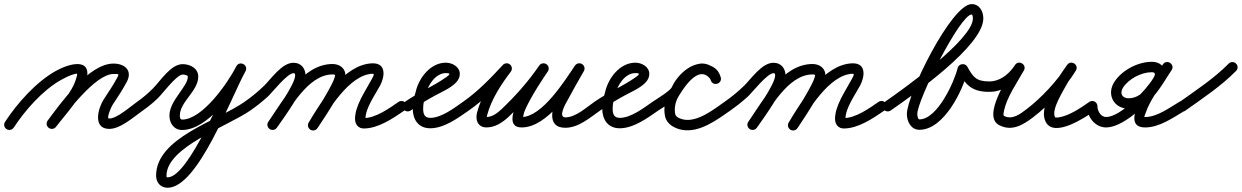

<svg xmlns="http://www.w3.org/2000/svg" viewBox="-45 -587 5963 922"><path d="M20.9 25.7C20.9 25.7 20.9 25.7 20.9 25.7C76.1 -58.2 160.2 -154.1 248.2 -203.2C266.4 -213.4 285.7 -223.4 305.9 -229.4C329.7 -236.4 327.9 -236 320.9 -210.6C301.4 -139.7 229.4 -67.6 184.1 -8.1C175.7 2.8 177.9 18.5 188.9 26.9C199.8 35.3 215.5 33.1 223.9 22.1C223.9 22.1 223.9 22.1 223.9 22.1C273.5 -43.1 347.5 -118.8 369.1 -197.4C401.8 -316.5 283.7 -280.2 223.8 -246.8C128.7 -193.8 38.8 -92.5 -20.9 -1.7C-28.5 9.8 -25.3 25.3 -13.7 32.9C-2.2 40.5 13.3 37.3 20.9 25.7ZM224 22C224 22 224 22 224 22C269.5 -38.8 411.4 -231.7 500 -231.7C521.2 -231.7 528.5 -234.1 519.8 -217.5C519.8 -217.5 519.8 -217.6 519.9 -217.6C519.9 -217.7 519.9 -217.7 519.9 -217.7C500 -180.1 476.5 -145.2 453.1 -109.7C427.4 -70.7 399.1 26.9 474.3 31.9C529.7 35.7 596.5 -25.1 641.3 -56.5C652.6 -64.4 655.4 -80 647.5 -91.3C639.6 -102.6 624 -105.4 612.7 -97.5C612.7 -97.5 612.7 -97.5 612.7 -97.5C579.4 -74.2 514.7 -15.5 477.7 -17.9C465.3 -18.8 489.3 -73.8 494.9 -82.3C519.1 -119 543.4 -155.2 564.1 -194.3C564.1 -194.3 564.1 -194.3 564.1 -194.4C564.2 -194.4 564.2 -194.5 564.2 -194.5C592.8 -249.4 553.1 -281.7 500 -281.7C380.4 -281.7 245.8 -90.6 184 -8C175.7 3.1 178 18.7 189 27C200.1 35.3 215.7 33 224 22Z M641.3 -56.5C641.3 -56.5 641.3 -56.5 641.3 -56.5C666.4 -74 690 -93.5 712.2 -114.6C733.5 -134.9 803.5 -229 832 -229C837 -229 857 -227.1 857 -219C857 -170.1 768.6 -104.7 768.6 -32C768.6 4.5 790.3 37.2 829.7 37.2C952 37.2 1083.2 -146.1 1134.2 -245.6C1141.7 -260.2 1134.7 -273.2 1123.8 -279.1C1112.8 -284.9 1098.1 -283.5 1090.1 -269.1C1028.4 -157.7 861.8 264.6 759.8 264.6C754.2 264.6 754.6 262.1 754.6 256.3C754.6 118.7 1048 20 1157.3 -56.5C1168.6 -64.4 1171.4 -80 1163.5 -91.3C1155.6 -102.6 1140 -105.4 1128.7 -97.5C998.2 -6.1 704.6 74.4 704.6 256.3C704.6 289.3 725.9 314.6 759.8 314.6C905.9 314.6 1061.1 -113.5 1133.9 -244.9C1141.8 -259.2 1134.5 -272.4 1123.4 -278.4C1112.2 -284.3 1097.2 -283 1089.8 -268.4C1049 -189 927.4 -12.8 829.7 -12.8C819.7 -12.8 818.6 -24.1 818.6 -32C818.6 -98.5 907 -149.5 907 -219C907 -259.5 867.7 -279 832 -279C775.4 -279 725.7 -198.8 689.5 -162.3C665.8 -138.5 640.2 -116.7 612.7 -97.5C601.4 -89.6 598.6 -74 606.5 -62.7C614.4 -51.4 630 -48.6 641.3 -56.5Z M1122.5 -62.7C1130.4 -51.4 1146 -48.6 1157.3 -56.5C1186.4 -76.8 1214.3 -98.9 1240.6 -122.8C1263 -143.3 1334.3 -235.6 1364.6 -235.6C1372 -235.6 1372.2 -231 1372.2 -224C1372.2 -181.4 1270.9 -41.6 1243.5 -2.3C1235.6 9 1238.4 24.6 1249.7 32.5C1261 40.4 1276.6 37.6 1284.5 26.3C1284.5 26.3 1284.5 26.3 1284.5 26.3C1320.8 -25.7 1422.2 -162.9 1422.2 -224C1422.2 -258.5 1400.5 -285.6 1364.6 -285.6C1307.8 -285.6 1257.7 -208.2 1220.4 -172.4C1191.9 -145.1 1161.2 -120.1 1128.7 -97.5C1117.4 -89.6 1114.6 -74 1122.5 -62.7ZM1284.5 26.3C1284.5 26.3 1284.5 26.3 1284.5 26.3C1345.7 -61.5 1432.7 -229.6 1552.1 -229.6C1555.3 -229.6 1563.8 -229.8 1563.8 -225.1C1563.8 -192.2 1462.2 -36.6 1438.1 0.3C1430.5 11.9 1433.8 27.4 1445.3 34.9C1456.9 42.5 1472.4 39.2 1479.9 27.7C1479.9 27.7 1479.9 27.7 1479.9 27.7C1514.3 -25 1613.8 -167.6 1613.8 -225.1C1613.8 -260.2 1584.6 -279.6 1552.1 -279.6C1407.6 -279.6 1316.3 -106.8 1243.5 -2.3C1235.6 9 1238.4 24.6 1249.7 32.5C1261 40.4 1276.6 37.6 1284.5 26.3ZM1480.1 27.3C1480.1 27.3 1480.1 27.3 1480.1 27.3C1529.8 -55.9 1632.1 -228.9 1743.9 -232.9C1757.3 -233.4 1744.5 -215.3 1736.2 -199.8C1706.9 -145.2 1659.9 -79 1659.9 -16.1C1659.9 9.2 1675 30 1702 30C1771.3 30 1842.4 -18.7 1897.2 -56.4C1908.5 -64.2 1911.4 -79.8 1903.6 -91.2C1895.8 -102.5 1880.2 -105.4 1868.8 -97.6C1824 -66.8 1759.2 -20 1702 -20C1700.8 -20 1704.3 -19.4 1705.3 -18.8C1709.5 -16.4 1709.9 -10.7 1709.9 -16.1C1709.9 -68 1755.5 -130 1780.2 -176.2C1803.3 -219.1 1811.1 -285.3 1742.1 -282.9C1606.7 -278 1498.2 -100.6 1437.2 1.7C1430.1 13.6 1434 28.9 1445.8 36C1457.7 43.1 1473 39.2 1480.1 27.3Z M1892.5 -62.7C1900.4 -51.4 1916 -48.6 1927.3 -56.5C1964.5 -82.4 2003.3 -105.8 2043 -127.6C2076.2 -145.8 2118.9 -163.3 2145.2 -191C2155.9 -202.3 2163 -216.2 2163 -232C2163 -266.4 2126.6 -286 2096 -286C2020.7 -286 1964.7 -210.2 1950.5 -143.2C1950.5 -143.2 1950.7 -143.7 1950.8 -144.2C1951 -144.8 1951.1 -145.3 1951.1 -145.3C1943 -118.8 1937 -94.2 1937 -66C1937 -13.3 1963.8 29 2021 29C2087.4 29 2154.6 -20.3 2206.3 -56.5C2217.6 -64.4 2220.4 -80 2212.5 -91.3C2204.6 -102.6 2189 -105.4 2177.7 -97.5C2136.3 -68.5 2074.7 -21 2021 -21C1992.6 -21 1987 -41.1 1987 -66C1987 -89.1 1992.3 -109 1998.9 -130.7C1998.9 -130.7 1999 -131.2 1999.2 -131.8C1999.3 -132.3 1999.5 -132.8 1999.5 -132.8C2008.5 -175.7 2045.5 -236 2096 -236C2108.6 -236 2113 -233.9 2113 -232C2113 -226.6 2100.9 -218.4 2097.2 -215.9C2034.7 -172 1962.2 -141.8 1898.7 -97.5C1887.4 -89.6 1884.6 -74 1892.5 -62.7Z M2171.4 -62.8C2179.3 -51.4 2194.9 -48.6 2206.2 -56.4C2279.9 -107.5 2345.9 -175.4 2406.4 -241.1C2415.7 -251.2 2415.1 -267 2404.9 -276.4C2394.8 -285.7 2379 -285.1 2369.6 -274.9C2311.7 -212 2248.4 -146.5 2177.8 -97.6C2166.4 -89.7 2163.6 -74.1 2171.4 -62.8ZM2368 -273.1C2368 -273.1 2368 -273.1 2368 -273.1C2317 -205.4 2267.5 -129.1 2245.8 -46.3C2245.8 -46.3 2245.8 -46.4 2245.8 -46.4C2245.8 -46.4 2245.8 -46.4 2245.8 -46.4C2236.6 -11.7 2249.3 24.8 2290.9 24.9C2331.9 25 2366.5 2.1 2395.8 -24.5C2395.8 -24.5 2395.9 -24.6 2396 -24.7C2396.1 -24.8 2396.2 -24.9 2396.2 -24.9C2467.8 -93 2529.3 -161.8 2585.6 -243.8C2593.4 -255.2 2590.5 -270.8 2579.2 -278.6C2567.8 -286.4 2552.2 -283.5 2544.4 -272.2C2490 -192.9 2430.8 -126.8 2361.8 -61.1C2361.8 -61.1 2361.9 -61.2 2362 -61.3C2362.1 -61.4 2362.2 -61.5 2362.2 -61.5C2342.8 -43.9 2318.6 -25 2291.1 -25.1C2289.9 -25.1 2292.9 -20.8 2292.8 -22C2292.3 -25.7 2293.2 -30 2294.2 -33.6C2294.2 -33.6 2294.2 -33.6 2294.2 -33.6C2294.2 -33.6 2294.2 -33.7 2294.2 -33.7C2314.1 -109.9 2360.9 -180.7 2408 -242.9C2416.3 -254 2414.1 -269.6 2403.1 -278C2392 -286.3 2376.4 -284.1 2368 -273.1ZM2544.3 -272C2544.3 -272 2544.3 -272 2544.3 -272C2525.6 -244.4 2330.4 25 2460 25C2583.7 25 2696.7 -154 2757.4 -244C2765.2 -255.5 2762.1 -271 2750.7 -278.7C2739.2 -286.4 2723.7 -283.4 2716 -272C2668.2 -201.2 2558.3 -25 2460 -25C2457.3 -25 2464.1 -16.8 2465.6 -19.1C2467 -21.1 2469.6 -40.6 2470.9 -44.3C2477.3 -62.9 2486.2 -80.7 2495.4 -98C2522.1 -148.5 2553.7 -196.7 2585.7 -244C2593.4 -255.4 2590.4 -271 2579 -278.7C2567.6 -286.4 2552 -283.4 2544.3 -272ZM2715.3 -270.5C2715.3 -270.5 2715.3 -270.5 2715.3 -270.5C2688.2 -223.5 2661.7 -176.1 2635.9 -128.3C2635.9 -128.3 2636 -128.5 2636.1 -128.7C2636.1 -128.8 2636.2 -129 2636.2 -129C2607.1 -78.5 2575 27.4 2670.4 26.6C2733.8 26.1 2787.6 -21.9 2837.3 -56.5C2848.6 -64.4 2851.4 -79.9 2843.5 -91.3C2835.6 -102.6 2820.1 -105.4 2808.7 -97.5C2808.7 -97.5 2808.7 -97.5 2808.7 -97.5C2768.8 -69.7 2719.9 -23.8 2670 -23.4C2632.5 -23.1 2673.1 -92.8 2679.5 -104C2679.5 -104 2679.6 -104.1 2679.7 -104.3C2679.8 -104.4 2679.9 -104.6 2679.9 -104.6C2705.4 -152 2731.7 -198.9 2758.7 -245.5C2765.6 -257.5 2761.5 -272.7 2749.5 -279.7C2737.5 -286.6 2722.3 -282.5 2715.3 -270.5Z M2802.5 -62.7C2810.4 -51.4 2826 -48.6 2837.3 -56.5C2874.5 -82.4 2913.3 -105.8 2953 -127.6C2986.2 -145.8 3028.9 -163.3 3055.2 -191C3065.9 -202.3 3073 -216.2 3073 -232C3073 -266.4 3036.6 -286 3006 -286C2930.7 -286 2874.7 -210.2 2860.5 -143.2C2860.5 -143.2 2860.7 -143.7 2860.8 -144.2C2861 -144.8 2861.1 -145.3 2861.1 -145.3C2853 -118.8 2847 -94.2 2847 -66C2847 -13.3 2873.8 29 2931 29C2997.4 29 3064.6 -20.3 3116.3 -56.5C3127.6 -64.4 3130.4 -80 3122.5 -91.3C3114.6 -102.6 3099 -105.4 3087.7 -97.5C3046.3 -68.5 2984.7 -21 2931 -21C2902.6 -21 2897 -41.1 2897 -66C2897 -89.1 2902.3 -109 2908.9 -130.7C2908.9 -130.7 2909 -131.2 2909.2 -131.8C2909.3 -132.3 2909.5 -132.8 2909.5 -132.8C2918.5 -175.7 2955.5 -236 3006 -236C3018.6 -236 3023 -233.9 3023 -232C3023 -226.6 3010.9 -218.4 3007.2 -215.9C2944.7 -172 2872.2 -141.8 2808.7 -97.5C2797.4 -89.6 2794.6 -74 2802.5 -62.7Z M3115.7 -56.1C3115.7 -56.1 3115.7 -56.1 3115.7 -56.1C3146.5 -76.2 3212 -114.4 3226.9 -147.9C3242.4 -182.8 3288.8 -235.4 3331.5 -231.1C3331.6 -231.1 3330.5 -231.3 3329.4 -231.5C3328.3 -231.7 3327.2 -231.9 3327.3 -231.9C3347.4 -226.3 3361.1 -225.6 3368 -202C3372.5 -186.5 3387.2 -182.8 3399.3 -186.7C3411.4 -190.7 3421 -202.3 3415.5 -217.5C3411.5 -228.7 3406.7 -237.8 3398.6 -246.7C3398.6 -246.7 3398.4 -247 3398.1 -247.2C3397.9 -247.4 3397.7 -247.7 3397.7 -247.7C3391.8 -253.5 3385.8 -259.2 3378.9 -263.8C3378.9 -263.8 3379.1 -263.7 3379.3 -263.5C3379.5 -263.4 3379.7 -263.2 3379.7 -263.2C3290.7 -328 3204.6 -208.7 3166.4 -142.5C3166.3 -142.5 3166.3 -142.4 3166.2 -142.2C3166.1 -142.1 3166 -141.9 3166 -141.9C3148.1 -108.9 3140.8 -65.8 3148.5 -28.9C3156.7 10 3194.3 29.6 3230.2 36.5C3230.2 36.5 3230.3 36.6 3230.4 36.6C3230.5 36.6 3230.6 36.6 3230.6 36.6C3314.3 51.5 3398.1 -11.4 3462.4 -56.5C3473.7 -64.5 3476.4 -80.1 3468.5 -91.4C3460.5 -102.7 3444.9 -105.4 3433.6 -97.5C3383.5 -62.2 3306 -0.7 3239.4 -12.6C3239.4 -12.6 3239.5 -12.6 3239.6 -12.6C3239.7 -12.6 3239.8 -12.5 3239.8 -12.5C3225.7 -15.3 3201 -22.5 3197.5 -39.1C3192.1 -64.5 3197.7 -95.4 3210 -118.1C3210 -118.1 3209.9 -117.9 3209.8 -117.8C3209.7 -117.6 3209.6 -117.5 3209.6 -117.5C3229 -151.1 3296.2 -262.1 3350.3 -222.8C3350.3 -222.8 3350.5 -222.6 3350.7 -222.5C3350.9 -222.3 3351.1 -222.2 3351.1 -222.2C3355.3 -219.4 3358.8 -215.8 3362.3 -212.3C3362.3 -212.3 3362.1 -212.6 3361.9 -212.8C3361.6 -213 3361.4 -213.3 3361.4 -213.3C3365.2 -209.1 3366.7 -205.5 3368.5 -200.5C3374 -185.3 3388.1 -181.4 3399.8 -185.2C3411.4 -189.1 3420.5 -200.5 3416 -216C3403.8 -257.7 3378.6 -269.5 3340.7 -280.1C3340.7 -280.1 3339.6 -280.3 3338.6 -280.5C3337.6 -280.7 3336.5 -280.9 3336.5 -280.9C3270.7 -287.5 3205.9 -224 3181.1 -168.1C3174 -151.9 3109.6 -111.8 3088.3 -97.9C3076.8 -90.4 3073.5 -74.9 3081.1 -63.3C3088.6 -51.8 3104.1 -48.5 3115.7 -56.1Z M3427.5 -62.7C3435.4 -51.4 3451 -48.6 3462.3 -56.5C3491.4 -76.8 3519.3 -98.9 3545.6 -122.8C3568 -143.3 3639.3 -235.6 3669.6 -235.6C3677 -235.6 3677.2 -231 3677.2 -224C3677.2 -181.4 3575.9 -41.6 3548.5 -2.3C3540.6 9 3543.4 24.6 3554.7 32.5C3566 40.4 3581.6 37.6 3589.5 26.3C3589.5 26.3 3589.5 26.3 3589.5 26.3C3625.8 -25.7 3727.2 -162.9 3727.2 -224C3727.2 -258.5 3705.5 -285.6 3669.6 -285.6C3612.8 -285.6 3562.7 -208.2 3525.4 -172.4C3496.9 -145.1 3466.2 -120.1 3433.7 -97.5C3422.4 -89.6 3419.6 -74 3427.5 -62.7ZM3589.5 26.3C3589.5 26.3 3589.5 26.3 3589.5 26.3C3650.7 -61.5 3737.7 -229.6 3857.1 -229.6C3860.3 -229.6 3868.8 -229.8 3868.8 -225.1C3868.8 -192.2 3767.2 -36.6 3743.1 0.3C3735.5 11.9 3738.8 27.4 3750.3 34.9C3761.9 42.5 3777.4 39.2 3784.9 27.7C3784.9 27.7 3784.9 27.7 3784.9 27.7C3819.3 -25 3918.8 -167.6 3918.8 -225.1C3918.8 -260.2 3889.6 -279.6 3857.1 -279.6C3712.6 -279.6 3621.3 -106.8 3548.5 -2.3C3540.6 9 3543.4 24.6 3554.7 32.5C3566 40.4 3581.6 37.6 3589.5 26.3ZM3785.1 27.3C3785.1 27.3 3785.1 27.3 3785.1 27.3C3834.8 -55.9 3937.1 -228.9 4048.9 -232.9C4062.3 -233.4 4049.5 -215.3 4041.2 -199.8C4011.9 -145.2 3964.9 -79 3964.9 -16.1C3964.9 9.2 3980 30 4007 30C4076.3 30 4147.4 -18.7 4202.2 -56.4C4213.5 -64.2 4216.4 -79.8 4208.6 -91.2C4200.8 -102.5 4185.2 -105.4 4173.8 -97.6C4129 -66.8 4064.2 -20 4007 -20C4005.8 -20 4009.3 -19.4 4010.3 -18.8C4014.5 -16.4 4014.9 -10.7 4014.9 -16.1C4014.9 -68 4060.5 -130 4085.2 -176.2C4108.3 -219.1 4116.1 -285.3 4047.1 -282.9C3911.7 -278 3803.2 -100.6 3742.2 1.7C3735.1 13.6 3739 28.9 3750.8 36C3762.7 43.1 3778 39.2 3785.1 27.3Z M4197.5 -62.7C4205.4 -51.4 4221 -48.6 4232.3 -56.5C4339.3 -131 4677 -366.1 4677 -498.6C4677 -532.4 4658.9 -567.3 4620.9 -567.3C4523.9 -567.3 4309.9 -133.1 4309.9 -39.6C4309.9 -3.8 4329.3 36.3 4370.2 36.3C4488.7 36.3 4580.6 -155.8 4602.3 -249.3C4604.7 -259.6 4590.6 -262.6 4577.2 -260.6C4563.8 -258.7 4551 -251.8 4556.3 -242.6C4592.7 -178.7 4622.5 -146 4704 -146C4717.9 -146 4729 -157.2 4729 -171C4729 -184.8 4717.9 -196 4704 -196C4640.6 -196 4626.8 -219.8 4599.7 -267.4C4594.5 -276.6 4584.2 -280.1 4574.6 -278.7C4564.9 -277.3 4556.1 -271 4553.7 -260.7C4538.3 -194.9 4456.5 -13.7 4370.2 -13.7C4362.1 -13.7 4359.9 -34.3 4359.9 -39.6C4359.9 -107 4565.6 -517.3 4620.9 -517.3C4626.2 -517.3 4627 -501.7 4627 -498.6C4627 -396.9 4291.2 -158.4 4203.7 -97.5C4192.4 -89.6 4189.6 -74 4197.5 -62.7Z M4693.5 -146C4693.5 -146 4693.5 -146 4693.5 -146C4707.4 -145.7 4720.8 -145.8 4734.6 -148.4C4793.3 -159.4 4838.3 -198.4 4870.8 -247.1C4879.7 -260.4 4872.9 -273.9 4862 -280.6C4851 -287.3 4835.9 -287.1 4828.1 -273.1C4795.2 -213.8 4668.9 -28.9 4753.7 14.3C4814.4 45.2 4866.9 13.4 4915.1 -23.1C4988.8 -78.8 5073.9 -169.2 5121.4 -248.1C5129.7 -261.9 5123.9 -275.3 5113.6 -282C5103.3 -288.6 5088.7 -288.5 5079.5 -275.3C5065.1 -254.6 5049.8 -234.2 5037.3 -212.4C5037.3 -212.4 5037.2 -212.2 5037.1 -212C5037 -211.8 5036.9 -211.6 5036.9 -211.6C5007.5 -155.7 4945 -63.6 4976.7 -1.6C4976.7 -1.6 4976.7 -1.6 4976.7 -1.6C4976.7 -1.6 4976.7 -1.6 4976.7 -1.6C5017.5 78 5171 -26.2 5214.3 -56.5C5225.6 -64.4 5228.4 -80 5220.5 -91.3C5212.6 -102.6 5197 -105.4 5185.7 -97.5C5185.7 -97.5 5185.7 -97.5 5185.7 -97.5C5144.5 -68.6 5090.1 -31.4 5039.3 -23.3C5036.9 -22.9 5022.9 -21.1 5021.3 -24.4C5021.3 -24.4 5021.3 -24.4 5021.3 -24.4C5021.3 -24.4 5021.3 -24.4 5021.3 -24.4C5002.3 -61.4 5061.4 -150.7 5081.1 -188.4C5081.1 -188.4 5081 -188.2 5080.9 -188C5080.8 -187.8 5080.7 -187.6 5080.7 -187.6C5092.4 -208.1 5107 -227.3 5120.5 -246.7C5129.7 -260 5123.4 -273.7 5112.7 -280.6C5102 -287.5 5086.9 -287.7 5078.6 -273.9C5034.3 -200.4 4953.5 -114.9 4884.9 -62.9C4853.9 -39.5 4816.6 -9.8 4776.3 -30.3C4771.6 -32.7 4775.4 -51.8 4776.2 -55.3C4791.3 -123.6 4837.8 -187.5 4871.9 -248.9C4879.6 -262.8 4873.4 -276 4863 -282.3C4852.6 -288.7 4838.1 -288.2 4829.2 -274.9C4804.3 -237.5 4770.6 -206 4725.4 -197.6C4715 -195.6 4704.9 -195.8 4694.5 -196C4680.7 -196.3 4669.3 -185.3 4669 -171.5C4668.7 -157.7 4679.7 -146.3 4693.5 -146Z M5175 -77C5175 -77 5175 -77 5175 -77C5175 -25.2 5214.4 26.5 5269.2 25C5359.3 22.5 5491.6 -111.6 5535.7 -185.1C5564.6 -233.3 5549 -290.2 5485.7 -290.2C5418.9 -290.2 5342.3 -249.8 5306.1 -193.5C5267.5 -133.6 5303.2 -65 5375.1 -65C5480.2 -65 5529.9 -174.8 5580.9 -249.9C5590.2 -263.5 5584.3 -277.4 5573.9 -284.4C5563.5 -291.4 5548.4 -291.5 5539.3 -277.7C5505.7 -226.7 5311 25 5454 25C5522.7 25 5587.6 -21.6 5644.8 -55.5C5656.6 -62.5 5660.5 -77.9 5653.5 -89.8C5646.5 -101.6 5631.1 -105.5 5619.2 -98.5C5571 -69.9 5511.4 -25 5454 -25C5447.2 -25 5450.1 -26.1 5456.2 -44C5481.7 -118 5537.8 -184.5 5581.1 -250.1C5590.2 -264 5584.4 -277.8 5574.1 -284.7C5563.7 -291.6 5548.8 -291.6 5539.5 -277.9C5500.1 -219.9 5454.3 -115 5375.1 -115C5342.5 -115 5330.9 -139.7 5348.1 -166.5C5375.1 -208.5 5435.9 -240.2 5485.7 -240.2C5507.7 -240.2 5501.9 -225.9 5492.8 -210.9C5458.6 -153.7 5337.6 -26.9 5267.8 -25C5241.8 -24.3 5225 -53.6 5225 -77C5225 -90.8 5213.8 -102 5200 -102C5186.2 -102 5175 -90.8 5175 -77Z M5611.6 -61.2C5619.6 -49.9 5635.2 -47.3 5646.5 -55.3C5729.9 -114.5 5818.9 -173.4 5890.8 -246.5C5900.5 -256.3 5900.4 -272.1 5890.5 -281.8C5880.7 -291.5 5864.9 -291.4 5855.2 -281.5C5855.2 -281.5 5855.2 -281.5 5855.2 -281.5C5785.4 -210.6 5698.4 -153.6 5617.5 -96C5606.3 -88 5603.6 -72.4 5611.6 -61.2Z"/></svg>

Font: FRB American Cursive Guidelines Semibold
Style: Italic
Weight: 600
Italic angle: -25°
Version: Version 2.0;Modular Font Editor K font №1